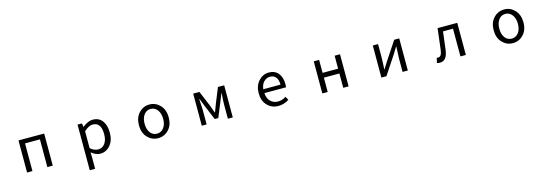

<svg xmlns="http://www.w3.org/2000/svg" viewBox="27 -1733 8945 3137"><g transform="rotate(-15 4500.0 -164.5)"><path d="M283.2 0V-543H717.8V0H626V-468.8H374V0Z M1282.2 228.5V-543H1357.4L1365.2 -481.4H1368.2Q1460 -556.6 1541 -556.6Q1644.5 -556.6 1701.2 -481.9Q1757.8 -407.2 1757.8 -280.3Q1757.8 -146.5 1689 -66.9Q1620.1 12.7 1521.5 12.7Q1447.3 12.7 1371.1 -49.8L1373 44.9V228.5ZM1662.1 -279.3Q1662.1 -480.5 1519.5 -480.5Q1454.1 -480.5 1373 -405.3V-120.1Q1438.5 -63.5 1506.8 -63.5Q1575.2 -63.5 1618.7 -121.6Q1662.1 -179.7 1662.1 -279.3Z M2678.2 -64.5Q2604.5 12.7 2500 12.7Q2395.5 12.7 2321.8 -64.5Q2248 -141.6 2248 -271.5Q2248 -401.4 2321.8 -479Q2395.5 -556.6 2500 -556.6Q2604.5 -556.6 2678.2 -479Q2752 -401.4 2752 -271.5Q2752 -141.6 2678.2 -64.5ZM2386.7 -120.6Q2429.7 -63.5 2500 -63.5Q2570.3 -63.5 2614.3 -120.6Q2658.2 -177.7 2658.2 -271.5Q2658.2 -365.2 2614.3 -423.3Q2570.3 -481.4 2500 -481.4Q2429.7 -481.4 2386.7 -423.3Q2343.8 -365.2 2343.8 -271.5Q2343.8 -177.7 2386.7 -120.6Z M3238.3 0V-543H3343.8L3450.2 -288.1Q3458 -266.6 3474.1 -222.2Q3490.2 -177.7 3498 -155.3H3503.9Q3551.8 -282.2 3553.7 -288.1L3657.2 -543H3762.7V0H3679.7V-245.1Q3679.7 -293 3689.5 -431.6H3685.5Q3676.8 -406.2 3657.7 -360.4Q3638.7 -314.5 3634.8 -303.7L3531.2 -50.8H3470.7L3365.2 -303.7Q3333 -382.8 3315.4 -431.6H3310.5Q3320.3 -246.1 3320.3 -245.1V0Z M4533.2 12.7Q4421.9 12.7 4347.7 -64.5Q4273.4 -141.6 4273.4 -271.5Q4273.4 -398.4 4346.7 -477.5Q4419.9 -556.6 4518.6 -556.6Q4621.1 -556.6 4677.7 -488.3Q4734.4 -419.9 4734.4 -301.8Q4734.4 -275.4 4730.5 -250H4364.3Q4368.2 -163.1 4418 -111.3Q4467.8 -59.6 4544.9 -59.6Q4618.2 -59.6 4680.7 -102.5L4713.9 -43Q4628.9 12.7 4533.2 12.7ZM4363.3 -315.4H4654.3Q4654.3 -397.5 4619.1 -440.9Q4584 -484.4 4519.5 -484.4Q4460 -484.4 4415.5 -439Q4371.1 -393.6 4363.3 -315.4Z M5277.3 0V-543H5368.2V-323.2H5630.9V-543H5721.7V0H5630.9V-242.2H5368.2V0Z M6276.4 0V-543H6365.2V-316.4Q6365.2 -283.2 6361.3 -205.6Q6357.4 -127.9 6356.4 -116.2H6360.4Q6403.3 -182.6 6432.6 -232.4L6638.7 -543H6723.6V0H6634.8V-226.6Q6634.8 -267.6 6643.6 -427.7H6639.6Q6587.9 -344.7 6567.4 -310.5L6361.3 0Z M7264.6 12.7Q7240.2 12.7 7214.8 4.9L7233.4 -79.1Q7247.1 -75.2 7256.8 -75.2Q7317.4 -75.2 7330.1 -191.4Q7347.7 -333 7372.1 -543H7705.1V0H7613.3V-468.8H7444.3Q7418.9 -255.9 7407.2 -168Q7385.7 12.7 7264.6 12.7Z M8678.2 -64.5Q8604.5 12.7 8500 12.7Q8395.5 12.7 8321.8 -64.5Q8248 -141.6 8248 -271.5Q8248 -401.4 8321.8 -479Q8395.5 -556.6 8500 -556.6Q8604.5 -556.6 8678.2 -479Q8752 -401.4 8752 -271.5Q8752 -141.6 8678.2 -64.5ZM8386.7 -120.6Q8429.7 -63.5 8500 -63.5Q8570.3 -63.5 8614.3 -120.6Q8658.2 -177.7 8658.2 -271.5Q8658.2 -365.2 8614.3 -423.3Q8570.3 -481.4 8500 -481.4Q8429.7 -481.4 8386.7 -423.3Q8343.8 -365.2 8343.8 -271.5Q8343.8 -177.7 8386.7 -120.6Z"/></g></svg>

Font: Gen Shin Gothic Monospace Regular
Style: Regular
Weight: 400
Designer: [Source Han Sans]
Ryoko NISHIZUKA  (kana & ideographs); Paul D. Hunt (Latin, Greek & Cyrillic); Wenlong ZHANG  (bopomofo
Version: Version 1.002.20150607